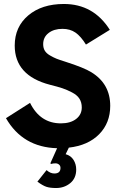

<svg xmlns="http://www.w3.org/2000/svg" viewBox="-20 -732 596 965"><path d="M262 213Q232 213 213.5 207Q195 201 168 181L214 123Q233 140 253 140Q284 140 284 112Q284 101 276.5 95Q269 89 259 89Q246 89 237 92L233 89L267 13Q94 8 10 -138L131 -215Q182 -112 286 -112Q334 -112 362.5 -134Q391 -156 391 -192Q391 -217 379.5 -235.5Q368 -254 342 -267.5Q316 -281 293.5 -288.5Q271 -296 231 -306Q54 -352 54 -503Q54 -597 122 -654.5Q190 -712 301 -712Q450 -712 532 -582L412 -508Q386 -550 359 -568.5Q332 -587 294 -587Q251 -587 224 -566Q197 -545 197 -510Q197 -491 205 -477.5Q213 -464 231 -453.5Q249 -443 264 -437Q279 -431 308 -422Q402 -392 439 -369Q534 -311 534 -200Q534 -114 478.5 -57.5Q423 -1 326 10L310 43Q336 50 349.5 71.5Q363 93 363 120Q363 164 333 188.5Q303 213 262 213Z"/></svg>

Font: Cal Sans
Style: Regular
Weight: 400
Designer: Designer Mark Davis DBA MarkFonts
Foundry: Designer Mark Davis DBA MarkFonts
Version: Version 1.000